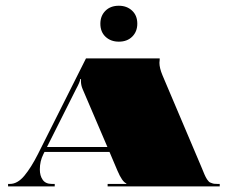

<svg xmlns="http://www.w3.org/2000/svg" viewBox="-20 -662 809 682"><path d="M402.1 -641.6Q430.5 -641.6 449.1 -624.3Q467.7 -607.1 467.7 -577.8Q467.7 -549.8 449.7 -531.9Q431.8 -514 402.1 -514Q373.7 -514 355.1 -531.2Q336.5 -548.5 336.5 -577.8Q336.5 -605.8 354.5 -623.7Q372.4 -641.6 402.1 -641.6ZM361.5 -139.9 273.6 -345.3Q267.5 -359.3 267.5 -374.1Q267.5 -376.3 267.5 -378.5L267.9 -381.1H264.9Q264.9 -372.4 249.6 -344.4L146.9 -139.9ZM285.4 -454.5H547.2V-449.3Q546.3 -442.3 546.3 -438.8Q546.3 -420.5 557.3 -394.2L694.9 -69.9Q697.1 -65.1 700.8 -55.7Q704.5 -46.3 705.9 -43.3Q707.2 -40.2 710.4 -33.7Q713.7 -27.1 715.3 -25.1Q716.8 -23.2 720.1 -19Q723.3 -14.9 726 -14Q728.6 -13.1 732.7 -11.4Q736.9 -9.6 741.5 -9.2Q746.1 -8.7 752.2 -8.7H760.5V0H362.3V-8.7H428.8V-10.5Q413.9 -16.2 396.9 -56.4L368.9 -122.4H138.1L133.7 -113.6Q121.5 -89.2 121.5 -60.3Q121.5 -37.6 131.8 -23.2Q142 -8.7 163.9 -8.7H174.4V0H8.7V-8.7H15.3Q42.4 -8.7 66.7 -38Q90.9 -67.3 114.5 -114.1Z"/></svg>

Font: FoglihtenBlackPcs
Style: BlackPcs
Weight: 900
Version: Version 0.75